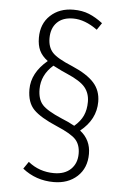

<svg xmlns="http://www.w3.org/2000/svg" viewBox="-53 -713 544 820"><g transform="rotate(5 219.0 -303.5)"><path d="M301.8 -162.1Q348.1 -126 348.1 -65.9Q348.1 -5.4 309.1 30.8Q270 66.9 208 66.9Q131.8 66.9 74.2 21L95.2 -9.8Q143.1 28.8 206.1 28.8Q252 28.8 278.1 3.7Q304.2 -21.5 304.2 -63Q304.2 -101.1 283.9 -123.3Q263.7 -145.5 201.2 -171.9Q129.9 -202.1 100.3 -232.2Q70.8 -262.2 70.8 -318.8Q70.8 -389.2 138.2 -445.8Q113.3 -464.4 102.5 -487.1Q91.8 -509.8 91.8 -542Q91.8 -602.1 130.4 -637.9Q168.9 -673.8 229 -673.8Q266.6 -673.8 295.9 -661.9Q325.2 -649.9 355 -627L335 -597.2Q281.2 -636.2 231 -636.2Q186 -636.2 161.6 -611.3Q137.2 -586.4 137.2 -543.9Q137.2 -505.4 158 -482.7Q178.7 -460 244.1 -433.1Q309.1 -405.3 338.6 -372.3Q368.2 -339.4 368.2 -291Q368.2 -215.3 301.8 -162.1ZM113.8 -323.2Q113.8 -280.3 134.3 -257.1Q154.8 -233.9 217.8 -207Q247.6 -195.3 274.9 -180.2Q301.3 -202.6 312.7 -228Q324.2 -253.4 324.2 -287.1Q324.2 -323.2 303.7 -348.6Q283.2 -374 225.1 -398.9Q205.6 -406.7 164.1 -428.2Q113.8 -384.3 113.8 -323.2Z"/></g></svg>

Font: Fira Sans Compressed ExtraLight
Style: Regular
Weight: 250
Width: 1
Designer: Carrois Corporate & Edenspiekermann AG
Foundry: Carrois Corporate GbR & Edenspiekermann AG
Version: Version 4.203;PS 004.203;hotconv 1.0.88;makeotf.lib2.5.64775